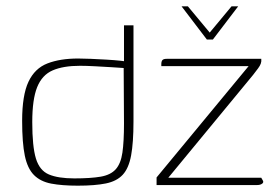

<svg xmlns="http://www.w3.org/2000/svg" viewBox="-20 -585 867 607"><path d="M554 -565H574L643 -482L712 -565H733L653 -460H634ZM50 -203Q50 -284 70 -326.5Q90 -369 130 -384.5Q170 -400 227 -400Q243 -400 267 -399Q291 -398 316.5 -396.5Q342 -395 360.5 -393Q379 -391 385 -390L372 -382V-505H402V-201Q402 -134 394.5 -93.5Q387 -53 368 -32.5Q349 -12 314.5 -5Q280 2 226 2Q176 2 142 -4.5Q108 -11 87.5 -31.5Q67 -52 58.5 -92.5Q50 -133 50 -203ZM215 -21Q267 -21 298.5 -26.5Q330 -32 346 -50Q362 -68 367 -102.5Q372 -137 372 -195L371 -370Q358 -371 333 -372.5Q308 -374 280.5 -375.5Q253 -377 233 -377Q180 -377 146.5 -362.5Q113 -348 97.5 -309.5Q82 -271 82 -199Q82 -122 93.5 -84Q105 -46 134.5 -33.5Q164 -21 215 -21ZM512 -23H806L810 -16Q815 -9 809 -4.5Q803 0 793 0H475V-24L766 -376H490V-382Q490 -391 493.5 -395Q497 -399 507 -399H806Q807 -391 804.5 -384Q802 -377 796 -369Q790 -361 780 -348Z"/></svg>

Font: Genos ExtraLight
Style: Regular
Weight: 250
Designer: Robert E. Leuschke
Foundry: Robert E. Leuschke
Version: Version 1.010